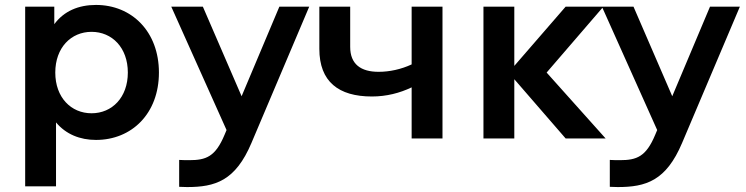

<svg xmlns="http://www.w3.org/2000/svg" viewBox="-20 -561 3021 778"><path d="M369 -541C298 -541 239 -516 200 -463V-534H82V194H207V-65C247 -17 304 6 369 6C514 6 624 -101 624 -267C624 -433 514 -541 369 -541ZM351 -432C434 -432 498 -368 498 -267C498 -166 434 -102 351 -102C268 -102 204 -166 204 -267C204 -368 268 -432 351 -432Z M706 87V196C717 196 728 197 738 197C852 197 934 172 999 18L1233 -534H1112L959 -171L802 -534H674L898 -34L890 -15C853 74 815 88 747 88C735 88 721 88 706 87Z M1648 0H1773V-534H1648V-300C1605 -280 1558 -270 1514 -270C1442 -270 1399 -301 1399 -371V-534H1274V-363C1274 -230 1352 -170 1487 -170C1546 -170 1600 -184 1648 -207Z M2272 0H2434L2195 -267L2425 -534H2272L2064 -294V-534H1939V0H2064V-240Z M2451 87V196C2462 196 2473 197 2483 197C2597 197 2679 172 2744 18L2978 -534H2857L2704 -171L2547 -534H2419L2643 -34L2635 -15C2598 74 2560 88 2492 88C2480 88 2466 88 2451 87Z"/></svg>

Font: Chess Sans SemiBold
Style: Regular
Weight: 600
Designer: Wolf Bōese
Foundry: Wolf Bōese
Version: Version 7.223;Glyphs 3.3 (3306)